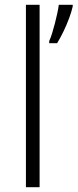

<svg xmlns="http://www.w3.org/2000/svg" viewBox="-20 -780 323 800"><path d="M145 0H88V-760H145ZM283 -753Q278 -731 268 -704Q258 -677 245 -650Q232 -623 218 -600H185V-609Q191 -622 197 -641Q203 -660 208.5 -681.5Q214 -703 218.5 -723.5Q223 -744 225 -760H283Z"/></svg>

Font: Noto Sans Khmer Light
Style: Regular
Weight: 300
Version: Version 2.003